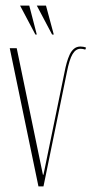

<svg xmlns="http://www.w3.org/2000/svg" viewBox="-20 -669 329 689"><path d="M286 -491Q277 -494 269 -494Q252 -494 240.5 -475Q229 -456 220 -410L136 0H118L15 -496H40L134 -42H136L212 -412Q215 -428 219.5 -444Q224 -460 230 -473Q236 -486 245.5 -494Q255 -502 269 -502Q280 -502 289 -498ZM107 -545 52 -649H85L112 -545ZM167 -545 112 -649H145L173 -545Z"/></svg>

Font: Moniqa Thin Display
Style: Regular
Weight: 100
Designer: Rajesh Rajput
Foundry: Rajesh Rajput
Version: Version 1.000